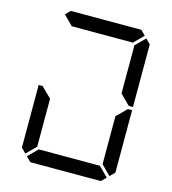

<svg xmlns="http://www.w3.org/2000/svg" viewBox="-140 -1113 1096 1226"><g transform="rotate(15 408.0 -500.0)"><path d="M672 -31 641 0H175L144 -31L206 -93H610ZM130 -45 99 -76V-490H126L130 -485L192 -424V-107ZM144 -969 175 -1000H641L672 -969L610 -907H206ZM686 -955 717 -924V-510H690L685 -514L624 -575V-893ZM685 -485 690 -489H717V-76L686 -45L624 -107V-424Z"/></g></svg>

Font: seg115
Style: Regular
Weight: 400
Designer: Keshikan(Twitter:@keshinomi_88pro)
Version: seg115 Version 0.46